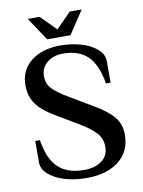

<svg xmlns="http://www.w3.org/2000/svg" viewBox="-94 -906 737 988"><g transform="rotate(-10 275.0 -412.5)"><path d="M201.2 -721.2 121.1 -841.8H183.1L262.2 -762.2L340.8 -841.8H402.8L323.2 -721.2ZM276.9 17.1Q221.2 17.1 169.9 3.2Q118.7 -10.7 84.2 -39.3Q49.8 -67.9 49.8 -104V-216.8H74.2Q90.3 -115.2 138.4 -70.6Q186.5 -25.9 272 -25.9Q329.1 -25.9 364.5 -51.8Q399.9 -77.6 399.9 -125Q399.9 -166 375 -195.1Q350.1 -224.1 294.9 -257.8L171.9 -331.1Q106 -369.6 77.9 -410.4Q49.8 -451.2 49.8 -506.8Q49.8 -585.4 107.9 -631.8Q166 -678.2 262.2 -678.2Q316.4 -678.2 366.2 -664.6Q416 -650.9 450 -622.6Q483.9 -594.2 483.9 -558.1V-444.8H460Q442.9 -545.9 396.5 -590.3Q350.1 -634.8 269 -634.8Q217.8 -634.8 184.8 -607.9Q151.9 -581.1 151.9 -536.1Q151.9 -497.1 177 -470.7Q202.1 -444.3 258.8 -411.1L381.8 -337.9Q450.2 -297.4 480 -259.8Q509.8 -222.2 509.8 -168.9Q509.8 -83 448 -33Q386.2 17.1 276.9 17.1Z"/></g></svg>

Font: El Messiri SemiBold
Style: Regular
Weight: 600
Designer: Mohamed Gaber
Foundry: Kief Type Foundry
Version: Version 2.007;PS 002.007;hotconv 1.0.88;makeotf.lib2.5.64775